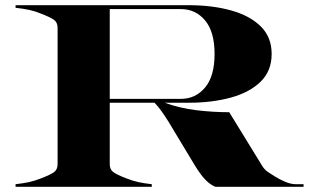

<svg xmlns="http://www.w3.org/2000/svg" viewBox="-20 -720 1210 740"><path d="M677 -685H403V-339H677Q734 -339 770.5 -382.8Q807 -426.5 807 -512Q807 -597.5 770.5 -641.2Q734 -685 677 -685ZM40 -10Q70.5 -13.5 92 -18.2Q113.5 -23 138 -32.5Q175.5 -47 188.8 -57Q202 -67 202 -87.5V-612.5Q202 -633 188.8 -643Q175.5 -653 138 -667.5Q113.5 -677.5 92 -682Q70.5 -686.5 40 -690V-700H707Q797.5 -700 870 -680Q942.5 -660 984.8 -618.5Q1027 -577 1027 -512Q1027 -447 984.8 -405.5Q942.5 -364 870 -344Q797.5 -324 707 -324H614.5Q673 -303 737 -295.2Q801 -287.5 863.5 -287.5L991 -80Q999.5 -66 1012.8 -57Q1026 -48 1040 -39.5Q1056 -29.5 1078.2 -19.8Q1100.5 -10 1121 -10H1150V0H810Q789.5 -8.5 771 -27.8Q752.5 -47 728.5 -86.5L630 -250Q617 -271 603.2 -290.5Q589.5 -310 575.5 -324H403V-87.5Q403 -67 416.2 -57Q429.5 -47 467 -32.5Q491.5 -23 513 -18.2Q534.5 -13.5 565 -10V0H40Z"/></svg>

Font: Engraving CC
Style: Bold
Weight: 700
Designer: indestructible type*
Foundry: Cowboy Collective
Version: Version 1.000